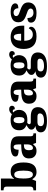

<svg xmlns="http://www.w3.org/2000/svg" viewBox="1538 -2338 1036 4151"><g transform="rotate(-90 2055.5 -262.0)"><path d="M414 10Q356 10 319 -14.5Q282 -39 260 -78H251L218 0H16V-57H23Q41 -57 58 -62Q75 -67 86 -82Q97 -97 97 -127V-636Q97 -665 86.5 -679Q76 -693 59 -698Q42 -703 20 -703H16V-760H272V-594Q272 -578 271 -556Q270 -534 268 -513Q266 -492 264 -477H271Q292 -508 327.5 -528.5Q363 -549 420 -549Q517 -549 568 -482Q619 -415 619 -271Q619 -125 566.5 -57.5Q514 10 414 10ZM361 -69Q405 -69 424 -121.5Q443 -174 443 -272Q443 -371 423.5 -421Q404 -471 360 -471Q309 -471 290.5 -421.5Q272 -372 272 -271Q272 -206 280 -161Q288 -116 307 -92.5Q326 -69 361 -69Z M863 10Q820 10 784 -8Q748 -26 727 -62.5Q706 -99 706 -154Q706 -236 761.5 -275Q817 -314 928 -318L1010 -321V-375Q1010 -410 1005 -434.5Q1000 -459 988 -472Q976 -485 954 -485Q933 -485 920 -472Q907 -459 900.5 -435Q894 -411 894 -377Q821 -377 784.5 -392.5Q748 -408 748 -446Q748 -484 777.5 -506.5Q807 -529 856 -539.5Q905 -550 964 -550Q1075 -550 1130 -512.5Q1185 -475 1185 -382V-128Q1185 -101 1190.5 -85.5Q1196 -70 1209.5 -63.5Q1223 -57 1245 -57H1249V0H1042L1019 -62H1010Q988 -35 968.5 -19.5Q949 -4 924.5 3Q900 10 863 10ZM931 -67Q956 -67 973.5 -82.5Q991 -98 1000.5 -126Q1010 -154 1010 -191V-264L973 -261Q939 -259 920 -246Q901 -233 892.5 -209.5Q884 -186 884 -151Q884 -124 889 -105Q894 -86 904.5 -76.5Q915 -67 931 -67Z M1515 236Q1392 236 1331 202Q1270 168 1270 102Q1270 68 1286.5 43.5Q1303 19 1334.5 4.5Q1366 -10 1409 -12Q1380 -23 1354.5 -44Q1329 -65 1329 -101Q1329 -135 1356.5 -160Q1384 -185 1428 -208Q1381 -223 1348 -261.5Q1315 -300 1315 -365Q1315 -454 1369 -502Q1423 -550 1538 -550Q1576 -550 1606.5 -543Q1637 -536 1662 -523Q1687 -551 1712.5 -566Q1738 -581 1773 -581Q1809 -581 1827 -563Q1845 -545 1845 -521Q1845 -497 1829 -478Q1813 -459 1770 -459Q1770 -483 1757.5 -493.5Q1745 -504 1733 -504Q1724 -504 1715 -501Q1706 -498 1700 -494Q1724 -473 1740 -441Q1756 -409 1756 -368Q1756 -289 1703.5 -238.5Q1651 -188 1538 -188Q1528 -188 1508.5 -189Q1489 -190 1480 -191Q1468 -187 1457.5 -173.5Q1447 -160 1447 -144Q1447 -128 1460 -121Q1473 -114 1492 -114H1612Q1716 -114 1765.5 -74.5Q1815 -35 1815 40Q1815 132 1741.5 184Q1668 236 1515 236ZM1517 172Q1571 172 1607 162Q1643 152 1661.5 131.5Q1680 111 1680 82Q1680 57 1662.5 43.5Q1645 30 1607 30H1484Q1468 30 1449 36Q1430 42 1417 57.5Q1404 73 1404 102Q1404 126 1418 141.5Q1432 157 1458 164.5Q1484 172 1517 172ZM1536 -251Q1563 -251 1577 -265.5Q1591 -280 1596 -306Q1601 -332 1601 -365Q1601 -399 1596 -426.5Q1591 -454 1577 -470Q1563 -486 1535 -486Q1509 -486 1494.5 -469.5Q1480 -453 1474 -425.5Q1468 -398 1468 -364Q1468 -316 1482 -283.5Q1496 -251 1536 -251Z M2046 10Q2003 10 1967 -8Q1931 -26 1910 -62.5Q1889 -99 1889 -154Q1889 -236 1944.5 -275Q2000 -314 2111 -318L2193 -321V-375Q2193 -410 2188 -434.5Q2183 -459 2171 -472Q2159 -485 2137 -485Q2116 -485 2103 -472Q2090 -459 2083.5 -435Q2077 -411 2077 -377Q2004 -377 1967.5 -392.5Q1931 -408 1931 -446Q1931 -484 1960.5 -506.5Q1990 -529 2039 -539.5Q2088 -550 2147 -550Q2258 -550 2313 -512.5Q2368 -475 2368 -382V-128Q2368 -101 2373.5 -85.5Q2379 -70 2392.5 -63.5Q2406 -57 2428 -57H2432V0H2225L2202 -62H2193Q2171 -35 2151.5 -19.5Q2132 -4 2107.5 3Q2083 10 2046 10ZM2114 -67Q2139 -67 2156.5 -82.5Q2174 -98 2183.5 -126Q2193 -154 2193 -191V-264L2156 -261Q2122 -259 2103 -246Q2084 -233 2075.5 -209.5Q2067 -186 2067 -151Q2067 -124 2072 -105Q2077 -86 2087.5 -76.5Q2098 -67 2114 -67Z M2698 236Q2575 236 2514 202Q2453 168 2453 102Q2453 68 2469.5 43.5Q2486 19 2517.5 4.5Q2549 -10 2592 -12Q2563 -23 2537.5 -44Q2512 -65 2512 -101Q2512 -135 2539.5 -160Q2567 -185 2611 -208Q2564 -223 2531 -261.5Q2498 -300 2498 -365Q2498 -454 2552 -502Q2606 -550 2721 -550Q2759 -550 2789.5 -543Q2820 -536 2845 -523Q2870 -551 2895.5 -566Q2921 -581 2956 -581Q2992 -581 3010 -563Q3028 -545 3028 -521Q3028 -497 3012 -478Q2996 -459 2953 -459Q2953 -483 2940.5 -493.5Q2928 -504 2916 -504Q2907 -504 2898 -501Q2889 -498 2883 -494Q2907 -473 2923 -441Q2939 -409 2939 -368Q2939 -289 2886.5 -238.5Q2834 -188 2721 -188Q2711 -188 2691.5 -189Q2672 -190 2663 -191Q2651 -187 2640.5 -173.5Q2630 -160 2630 -144Q2630 -128 2643 -121Q2656 -114 2675 -114H2795Q2899 -114 2948.5 -74.5Q2998 -35 2998 40Q2998 132 2924.5 184Q2851 236 2698 236ZM2700 172Q2754 172 2790 162Q2826 152 2844.5 131.5Q2863 111 2863 82Q2863 57 2845.5 43.5Q2828 30 2790 30H2667Q2651 30 2632 36Q2613 42 2600 57.5Q2587 73 2587 102Q2587 126 2601 141.5Q2615 157 2641 164.5Q2667 172 2700 172ZM2719 -251Q2746 -251 2760 -265.5Q2774 -280 2779 -306Q2784 -332 2784 -365Q2784 -399 2779 -426.5Q2774 -454 2760 -470Q2746 -486 2718 -486Q2692 -486 2677.5 -469.5Q2663 -453 2657 -425.5Q2651 -398 2651 -364Q2651 -316 2665 -283.5Q2679 -251 2719 -251Z M3343 10Q3207 10 3140 -62.5Q3073 -135 3073 -266Q3073 -407 3140.5 -478.5Q3208 -550 3331 -550Q3445 -550 3510.5 -489Q3576 -428 3576 -309V-255H3250Q3252 -159 3286 -114.5Q3320 -70 3383 -70Q3435 -70 3468 -95Q3501 -120 3517 -157Q3534 -151 3543.5 -138Q3553 -125 3553 -107Q3553 -78 3531.5 -51Q3510 -24 3464 -7Q3418 10 3343 10ZM3402 -323Q3402 -399 3386.5 -440Q3371 -481 3335 -481Q3298 -481 3275.5 -440.5Q3253 -400 3252 -323Z M3853 10Q3774 10 3728 -6Q3682 -22 3662 -49Q3642 -76 3642 -108Q3642 -139 3657 -156Q3672 -173 3695 -179.5Q3718 -186 3742 -186Q3742 -120 3773 -88Q3804 -56 3854 -56Q3904 -56 3925.5 -74Q3947 -92 3947 -117Q3947 -137 3934.5 -152Q3922 -167 3895.5 -180Q3869 -193 3825 -206Q3767 -225 3728.5 -247.5Q3690 -270 3670 -302.5Q3650 -335 3650 -383Q3650 -468 3712 -508.5Q3774 -549 3876 -549Q3942 -549 3982.5 -535Q4023 -521 4041 -499Q4059 -477 4059 -454Q4059 -419 4034 -401Q4009 -383 3953 -383Q3953 -433 3927.5 -459.5Q3902 -486 3860 -486Q3828 -486 3806 -472Q3784 -458 3784 -431Q3784 -411 3795 -396.5Q3806 -382 3834 -369Q3862 -356 3912 -340Q3961 -324 3999 -303Q4037 -282 4058 -250Q4079 -218 4079 -170Q4079 -88 4021.5 -39Q3964 10 3853 10Z"/></g></svg>

Font: Noto Serif Gujarati ExtraBold
Style: Regular
Weight: 800
Version: Version 2.102